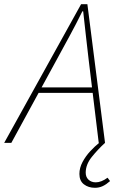

<svg xmlns="http://www.w3.org/2000/svg" viewBox="-66 -680 566 914"><path d="M386 214Q355 214 333.5 197.5Q312 181 312 148Q312 119 327 91Q342 63 364 39.5Q386 16 406 0H404L356 -396Q350 -452 343 -509Q336 -566 330 -626H326Q296 -565 266 -510Q236 -455 204 -396L-12 0H-46L320 -660H350L434 0Q401 30 371.5 66.5Q342 103 342 142Q342 163 355.5 175.5Q369 188 390 188Q416 188 446 166L458 182Q440 198 423 206Q406 214 386 214ZM104 -238 112 -264H392L386 -238Z"/></svg>

Font: Source Sans 3
Style: Italic
Weight: 200
Italic angle: -11°
Designer: Paul D. Hunt
Foundry: Adobe
Version: Version 3.046;hotconv 1.0.118;makeotfexe 2.5.65603